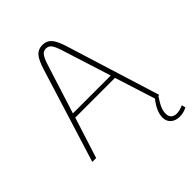

<svg xmlns="http://www.w3.org/2000/svg" viewBox="-246 -842 1155 1155"><g transform="rotate(-45 331.5 -265.0)"><path d="M663 164Q633 180 600 180Q565 180 543.5 161Q522 142 522 110Q522 58 571 -3L489 -261H151L68 0H35L222 -601Q241 -662 262.5 -686Q284 -710 320 -710Q356 -710 377.5 -686Q399 -662 418 -601L605 0H597Q571 39 561.5 62Q552 85 552 107Q552 130 565 142Q578 154 602 154Q623 154 657 140ZM481 -289 382 -601Q368 -646 354.5 -663Q341 -680 320 -680Q299 -680 285.5 -663Q272 -646 258 -601L159 -289Z"/></g></svg>

Font: KoHo ExtraLight
Style: Regular
Weight: 275
Version: Version 1.000; ttfautohint (v1.6)